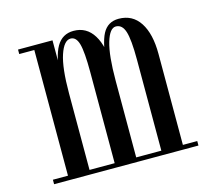

<svg xmlns="http://www.w3.org/2000/svg" viewBox="-108 -902 1147 1033"><g transform="rotate(-15 465.0 -385.0)"><path d="M534 -532V0H414V-532Q414 -645 401.5 -689.5Q389 -734 358 -734Q321 -734 297.5 -663.5Q274 -593 274 -452L246 -524Q257 -660 289 -715Q321 -770 384 -770Q456 -770 495 -707Q534 -644 534 -532ZM274 0H154V-750H262V-587L274 -595ZM739 0H70V-25H739ZM70 -725V-750H176V-725ZM794 -532V0H674V-532Q674 -645 659.5 -689.5Q645 -734 610 -734Q576 -734 555 -663.5Q534 -593 534 -452L505 -524Q517 -663 545.5 -716.5Q574 -770 635 -770Q712 -770 753 -707Q794 -644 794 -532ZM874 -25V0H772V-25Z"/></g></svg>

Font: Solide Mirage
Style: Mono
Weight: 400
Width: 6
Designer: Jérémy Landes
Foundry: Velvetyne Type Foundry
Version: Version 1.1